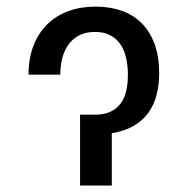

<svg xmlns="http://www.w3.org/2000/svg" viewBox="-20 -573 580 593"><path d="M68.2 -342.3Q68.2 -393.1 83.5 -432.2Q98.7 -471.2 126.1 -498Q153.4 -524.9 191.4 -538.7Q229.4 -552.6 274.9 -552.6Q320.3 -552.6 356.7 -539.4Q393.1 -526.3 418.7 -500.2Q444.2 -474.1 457.9 -435.7Q471.6 -397.4 471.6 -346.6Q471.6 -310.7 463.6 -279.8Q455.6 -248.9 438.2 -224.8Q420.8 -200.6 392.9 -184.3Q365.1 -168 325.3 -161.6V0H227.3V-218.8H272.7Q301.1 -218.8 320.5 -227.6Q339.8 -236.5 352.1 -252.7Q364.3 -268.8 369.7 -291.5Q375 -314.3 375 -341.6Q375 -370 369.5 -394.4Q364 -418.7 351.7 -436.4Q339.5 -454.2 320.1 -464.3Q300.8 -474.4 273.4 -474.4Q247.5 -474.4 227.6 -465.2Q207.7 -456 194.1 -438.7Q180.4 -421.5 173.3 -397.2Q166.2 -372.9 166.2 -342.3Z"/></svg>

Font: Fast_Sans-Dotted
Style: Regular
Weight: 400
Version: Version 3.018